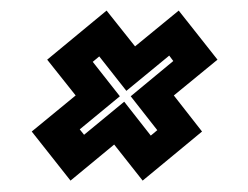

<svg xmlns="http://www.w3.org/2000/svg" viewBox="-20 -472 458 354"><path d="M243 -139 190.5 -205.5 110 -139 38.5 -229.5 119.5 -296 67 -362 176.5 -452.5 229 -386.5 309.5 -452.5 381 -362 300.5 -296 352.5 -229.5ZM258 -222 270 -232 221 -294.5 299.5 -359.5 292 -369.5 213 -304.5 163 -368 151 -358 201 -294.5 127 -233.5 135 -223.5 209 -284.5Z"/></svg>

Font: Tourney Thin
Style: Italic
Weight: 100
Italic angle: -12°
Designer: Tyler Finck
Foundry: Etcetera Type Co
Version: Version 1.015